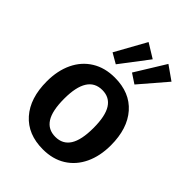

<svg xmlns="http://www.w3.org/2000/svg" viewBox="-236 -927 1055 1055"><g transform="rotate(45 292.0 -399.0)"><path d="M541 -265Q541 -182 511 -118.5Q481 -55 425 -20Q369 15 292 15Q175 15 109 -59.5Q43 -134 43 -265Q43 -348 73 -411Q103 -474 159.5 -509Q216 -544 293 -544Q410 -544 475.5 -469.5Q541 -395 541 -265ZM178 -265Q178 -171 206.5 -126.5Q235 -82 292 -82Q349 -82 377.5 -127Q406 -172 406 -265Q406 -358 377.5 -402.5Q349 -447 293 -447Q178 -447 178 -265ZM369 -762 245 -599 186 -633 286 -813ZM529 -748 396 -593 340 -630 448 -805Z"/></g></svg>

Font: Fira Sans Medium
Style: Regular
Weight: 500
Designer: bBox Type GmbH & Carrois Corporate GbR & Edenspiekermann AG
Foundry: bBox Type GmbH & Carrois Corporate GbR & Edenspiekermann AG
Version: Version 4.301